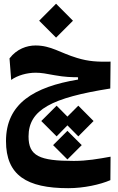

<svg xmlns="http://www.w3.org/2000/svg" viewBox="-20 -673 626 1015"><path d="M340.8 321.8C423.3 321.8 509.8 302.7 563.5 279.3L564.5 155.3C500 167 439.9 177.7 370.1 177.7C188 177.7 130.9 151.4 130.9 48.3C130.9 -93.3 253.9 -156.2 563 -205.1L564.5 -347.2C494.1 -345.7 448.2 -348.1 387.2 -366.7C297.4 -393.6 250 -432.6 168 -432.6C122.1 -432.6 68.8 -414.6 30.3 -364.3L39.1 -250.5C73.2 -274.9 123 -288.6 168.9 -288.6C199.2 -288.6 225.6 -283.2 268.1 -275.4C324.7 -265.1 358.9 -265.1 392.6 -264.6V-252.4C160.2 -213.9 11.7 -126 11.7 72.8C11.7 253.4 121.1 321.8 340.8 321.8ZM394 -114.3 336.4 -56.6 279.3 -114.3 198.2 -33.2 279.3 47.9 336.4 -10.3 394 47.9 474.6 -33.2ZM276.4 -474.1 365.7 -563.5 276.4 -653.3 187 -563.5ZM336.4 18.6 260.7 94.2 336.4 169.9 412.1 94.2Z"/></svg>

Font: Cascadia Mono NF
Style: Bold
Weight: 700
Monospace: yes
Designer: Aaron Bell
Foundry: Saja Typeworks
Version: Version 2404.023